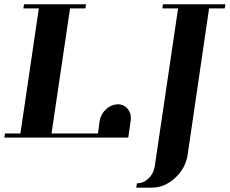

<svg xmlns="http://www.w3.org/2000/svg" viewBox="-20 -635 1060 886"><path d="M608.9 231 611.8 210.9Q641.6 210.9 665 189Q687.5 167.5 693.8 134.8L801.8 -596.2H729L731.9 -615.2H1020L1017.1 -596.2H944.8L846.2 77.1Q837.4 140.1 788.1 186Q739.3 231 680.2 231ZM0 0 2.9 -19H74.2L159.2 -596.2H87.9L90.8 -615.2H377L374 -596.2H303.2L217.8 -19H432.1L439.9 -77.1Q444.3 -107.4 469.2 -130.9Q492.2 -152.3 522.9 -153.8Q552.2 -153.8 570.8 -130.9Q584 -112.3 584 -89.8Q584 -81.1 583 -77.1L571.8 0Z"/></svg>

Font: Hjet
Style: Italic
Weight: 400
Designer: T. Christopher White
Version: Version 1.2